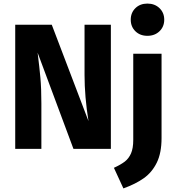

<svg xmlns="http://www.w3.org/2000/svg" viewBox="-20 -831 983 1072"><path d="M390 0 190 -537Q200 -458 205.5 -397.5Q211 -337 211 -254V0H65V-693H269L474 -155Q452 -292 452 -413V-693H599V0ZM669 221 616 106Q655 88 677 71Q699 54 711.5 25.5Q724 -3 724 -50V-531H882V-60Q882 23 855.5 77Q829 131 783.5 163.5Q738 196 669 221ZM897 -721Q897 -682 870.5 -656.5Q844 -631 803 -631Q762 -631 736 -656.5Q710 -682 710 -721Q710 -760 736 -785.5Q762 -811 803 -811Q844 -811 870.5 -785.5Q897 -760 897 -721Z"/></svg>

Font: Fira Sans BGR
Style: Bold
Weight: 700
Designer: bBox Type GmbH & Carrois Corporate GbR & Edenspiekermann AG
Foundry: bBox Type GmbH & Carrois Corporate GbR & Edenspiekermann AG
Version: Version 4.301